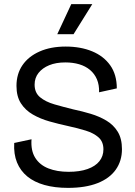

<svg xmlns="http://www.w3.org/2000/svg" viewBox="-20 -899 657 932"><path d="M310 13Q246 13 196 -1Q146 -15 112.5 -42.5Q79 -70 62.5 -110.5Q46 -151 49 -205L133 -223Q129 -168 151 -133Q173 -98 215 -81.5Q257 -65 313 -65Q367 -65 405 -78.5Q443 -92 462.5 -116.5Q482 -141 482 -174Q482 -211 458.5 -232Q435 -253 396 -265Q357 -277 311 -287Q265 -297 220.5 -309.5Q176 -322 139.5 -343Q103 -364 81.5 -397.5Q60 -431 60 -482Q60 -540 89 -582.5Q118 -625 172 -649Q226 -673 299 -673Q371 -673 427 -650Q483 -627 515 -582Q547 -537 547 -470L461 -451Q462 -487 450.5 -514Q439 -541 417 -559.5Q395 -578 364.5 -587Q334 -596 297 -596Q252 -596 219 -582.5Q186 -569 167 -545Q148 -521 148 -488Q148 -449 174.5 -427Q201 -405 244 -392.5Q287 -380 336 -368Q379 -359 420.5 -346.5Q462 -334 496.5 -313.5Q531 -293 551.5 -259.5Q572 -226 572 -175Q572 -118 542 -75.5Q512 -33 453.5 -10Q395 13 310 13ZM337 -733H258L326 -879H428Z"/></svg>

Font: Bricolage Grotesque 36pt
Style: Regular
Weight: 400
Designer: Mathieu Triay
Foundry: Atelier Triay
Version: Version 1.001;gftools[0.9.33.dev8+g029e19f]